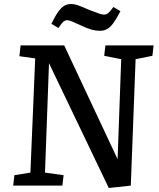

<svg xmlns="http://www.w3.org/2000/svg" viewBox="-20 -928 793 960"><path d="M568 -132 586 -632 501 -649 507 -701H748L742 -649L658 -632L634 0L524 12L225 -612L205 -65L298 -52L292 0H46L52 -52L132 -65L156 -636L77 -647L83 -701H301ZM481 -774Q459 -774 439 -779.5Q419 -785 391 -798Q359 -813 341.5 -820Q324 -827 318 -827Q306 -827 297.5 -820Q289 -813 272 -788L237 -809Q256 -848 271 -869Q286 -890 301 -899Q316 -908 337 -908Q350 -908 367 -902.5Q384 -897 425 -879Q458 -866 474 -860.5Q490 -855 500 -855Q512 -855 521 -862.5Q530 -870 547 -893L582 -872Q563 -835 547.5 -813.5Q532 -792 516 -783Q500 -774 481 -774Z"/></svg>

Font: Literata Medium
Style: Italic
Weight: 500
Italic angle: -2°
Designer: Latin by Veronika Burian and Jose Scaglione. Greek by Irene Vlachou. Cyrillic by Vera Evstafieva
Foundry: TypeTogether
Version: Version 3.103;gftools[0.9.29]